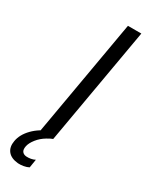

<svg xmlns="http://www.w3.org/2000/svg" viewBox="-266 -746 779 993"><g transform="rotate(30 123.5 -250.0)"><path d="M178 -700H258L136 0H56ZM-33 110Q-26 68 11 30Q48 -8 107 -30L136 0Q122 5 104 16Q75 33 55.5 58Q36 83 32 104Q28 125 35.5 135.5Q43 146 59 148Q73 149 87 146.5Q101 144 112 138L104 188Q91 195 73.5 198Q56 201 41 200Q-2 196 -21 172Q-40 148 -33 110Z"/></g></svg>

Font: Fixel Italic Variable Display Thin
Style: Italic
Weight: 100
Italic angle: -10°
Designer: AlfaBravo + MacPaw
Foundry: Kyrylo Tkachov, Marchela Mozhyna, Serhii Makarenko, Maria Weinstein, Zakhar Kryvoshyya
Version: Version 1.210;Glyphs 3.2 (3217)